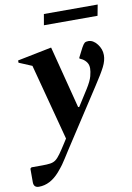

<svg xmlns="http://www.w3.org/2000/svg" viewBox="-118 -706 689 1005"><g transform="rotate(-10 226.0 -203.0)"><path d="M6 240Q-22 240 -22 211V139L-15 133H41Q68 133 85 130.5Q102 128 114 119Q126 110 140 90.5Q154 71 175 38L189 16L82 -389L13 -418V-430L192 -466H195L280 -135H286L340 -220Q364 -258 370.5 -283Q377 -308 377 -324Q377 -342 369 -354.5Q361 -367 347 -376L331 -384V-389L356 -438Q366 -456 372.5 -461Q379 -466 392 -466Q418 -466 439 -439Q460 -412 460 -380Q460 -351 443.5 -318.5Q427 -286 390 -230L189 79Q174 102 164.5 117.5Q155 133 144.5 147.5Q134 162 116 183Q66 240 6 240ZM178 -588 188 -646H474L463 -588Z"/></g></svg>

Font: Spectral
Style: Bold Italic
Weight: 700
Italic angle: -10°
Designer: Jean-Baptiste Levee
Foundry: Production Type
Version: Version 2.001